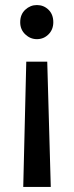

<svg xmlns="http://www.w3.org/2000/svg" viewBox="-20 -498 291 760"><path d="M84 -254H167L181 242H72ZM60 -410Q60 -441 80 -459.5Q100 -478 126 -478Q153 -478 172 -459.5Q191 -441 191 -410Q191 -381 172 -362Q153 -343 126 -343Q100 -343 80 -362Q60 -381 60 -410Z"/></svg>

Font: Mukta Malar Medium
Style: Regular
Weight: 500
Designer: Aadarsh Rajan, Girish Dalvi, Yashodeep Gholap
Foundry: Ek Type
Version: Version 2.538;PS 1.000;hotconv 16.6.51;makeotf.lib2.5.65220;